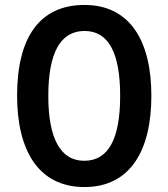

<svg xmlns="http://www.w3.org/2000/svg" viewBox="-20 -745 680 775"><path d="M591 -358C591 -578 506 -725 321 -725C140 -725 49 -594 49 -359C49 -141 133 10 321 10C506 10 591 -138 591 -358ZM175 -358C175 -528 222 -620 321 -620C419 -620 465 -530 465 -358C465 -185 418 -96 320 -96C223 -96 175 -188 175 -358Z"/></svg>

Font: Noto Sans Lao UI Cond SemBd
Style: Regular
Weight: 600
Width: 3
Designer: Monotype Design Team
Foundry: Monotype Imaging Inc.
Version: Version 2.000